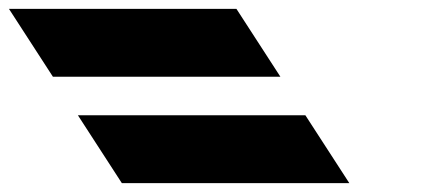

<svg xmlns="http://www.w3.org/2000/svg" viewBox="-356 -631 1009 433"><path d="M-335.8 -611 -236.7 -458H276.3L177.2 -611ZM-180.3 -371 -81.2 -218H431.8L332.7 -371Z"/></svg>

Font: Hussar
Style: BdOpOblSeven
Weight: 700
Foundry: Cannot Into Space Fonts
Version: Version 2.00